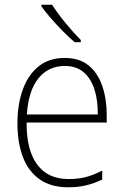

<svg xmlns="http://www.w3.org/2000/svg" viewBox="-20 -785 527 815"><path d="M255 -539Q318 -539 357 -506.5Q396 -474 414.5 -419Q433 -364 433 -297V-265H93Q92 -149 137.5 -87Q183 -25 271 -25Q311 -25 343 -33Q375 -41 414 -61V-23Q381 -7 346.5 1.5Q312 10 270 10Q196 10 148 -24Q100 -58 77 -119Q54 -180 54 -262Q54 -341 76.5 -404Q99 -467 143.5 -503Q188 -539 255 -539ZM255 -505Q186 -505 143.5 -453Q101 -401 94 -299H395Q396 -358 381 -405Q366 -452 335 -478.5Q304 -505 255 -505ZM201 -765Q223 -730 258 -687.5Q293 -645 323 -615V-606H297Q273 -626 246.5 -653Q220 -680 196 -707.5Q172 -735 156 -758V-765Z"/></svg>

Font: Noto Sans Ethiopic SemiCondensed ExtraLight
Style: Regular
Weight: 200
Width: 4
Designer: Monotype Design Team
Foundry: Monotype Imaging Inc.
Version: Version 2.102; ttfautohint (v1.8.4.7-5d5b)